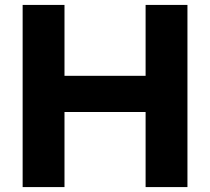

<svg xmlns="http://www.w3.org/2000/svg" viewBox="-20 -760 854 780"><path d="M72 0V-740H242V-452H571.5V-740H741.5V0H571.5V-305H242V0Z"/></svg>

Font: Encode Sans SC SemiExpanded
Style: Bold
Weight: 700
Width: 6
Designer: Multiple Designers
Foundry: Impallari Type
Version: Version 3.002